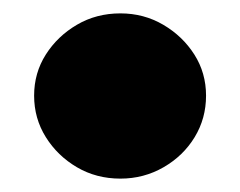

<svg xmlns="http://www.w3.org/2000/svg" viewBox="-20 -258 359 287"><path d="M160 9Q124 9 95 -8Q66 -25 48.5 -53Q31 -81 31 -115Q31 -149 48.5 -176.5Q66 -204 95 -221Q124 -238 160 -238Q195 -238 224 -221Q253 -204 270.5 -176.5Q288 -149 288 -115Q288 -81 271 -53Q254 -25 224.5 -8Q195 9 160 9Z"/></svg>

Font: REM ExtraBold
Style: Regular
Weight: 800
Designer: Octavio Pardo
Foundry: Ashler Design
Version: Version 1.005;gftools[0.9.28]